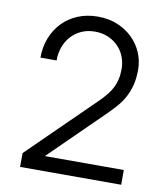

<svg xmlns="http://www.w3.org/2000/svg" viewBox="-82 -805 765 873"><g transform="rotate(10 300.0 -368.0)"><path d="M69.5 -0.5 70 -64.5 373 -361.5Q390.5 -379 404.2 -395.8Q418 -412.5 427.5 -431Q437 -449.5 442 -471Q447 -492.5 447 -519.5Q447 -547.5 437 -574Q427 -600.5 407.8 -620.8Q388.5 -641 361 -653.2Q333.5 -665.5 299 -665.5Q264 -665.5 236.2 -652.8Q208.5 -640 189 -618.2Q169.5 -596.5 159.2 -567.5Q149 -538.5 149 -506H74.5Q74.5 -555.5 91 -597.2Q107.5 -639 137 -669.8Q166.5 -700.5 208.2 -717.8Q250 -735 300 -735Q350.5 -735 391.2 -718Q432 -701 461 -672.5Q490 -644 505.8 -606.8Q521.5 -569.5 521.5 -529Q521.5 -488 513.2 -456.2Q505 -424.5 490.2 -398Q475.5 -371.5 455 -348.8Q434.5 -326 410.5 -302.5L172 -68.5H536.5V-0.5Z"/></g></svg>

Font: Cns Manrope
Style: Regular
Weight: 400
Designer: Mikhail Sharanda
Foundry: Mikhail Sharanda
Version: Version 4.504